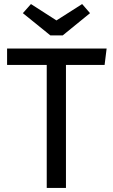

<svg xmlns="http://www.w3.org/2000/svg" viewBox="-20 -929 557 949"><path d="M259 -828 133 -909 93 -864 229 -754H290L425 -864L386 -909ZM15 -689V-608H211V0H306V-608H497L507 -689Z"/></svg>

Font: Fira Sans
Style: Regular
Weight: 400
Designer: Carrois Corporate & Edenspiekermann AG
Foundry: Carrois Corporate GbR & Edenspiekermann AG
Version: Version 4.203